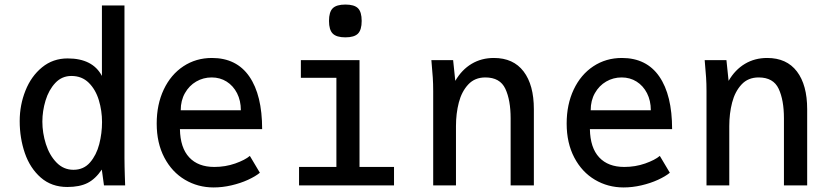

<svg xmlns="http://www.w3.org/2000/svg" viewBox="-20 -814 3640 843"><path d="M66.5 -282.5Q66.5 -353 91.8 -416.2Q117 -479.5 164.8 -518.5Q212.5 -557.5 277 -557.5Q387 -557.5 427.5 -480.5V-790H526.5V-120Q526.5 -100.5 527 -81.5Q527.5 -62.5 528 -43.5L529.5 0H436.5L427 -69.5Q399 -28 364.2 -10.5Q329.5 7 275.5 7Q206.5 7 159.2 -34.2Q112 -75.5 89.2 -141.5Q66.5 -207.5 66.5 -282.5ZM428 -278Q428 -327.5 414 -374Q400 -420.5 369.8 -450.5Q339.5 -480.5 293.5 -480.5Q251.5 -480.5 222.8 -449.8Q194 -419 180 -372.8Q166 -326.5 166 -280Q166 -230.5 181.5 -181.5Q197 -132.5 228 -100.5Q259 -68.5 302.5 -68.5Q347.5 -68.5 375.5 -101Q403.5 -133.5 415.8 -181.2Q428 -229 428 -278Z M668 -271.5Q668 -355.5 699 -421Q730 -486.5 785.2 -523Q840.5 -559.5 910.5 -559.5Q1018.5 -559.5 1074.8 -478Q1131 -396.5 1131 -247H770Q771.5 -165 810.8 -123Q850 -81 921 -81Q969.5 -81 1012.8 -96.2Q1056 -111.5 1077 -129.5L1121 -55.5Q1101.5 -39.5 1068.8 -24.5Q1036 -9.5 996.2 -0.2Q956.5 9 918 9Q849 9 792 -24.8Q735 -58.5 701.5 -122.2Q668 -186 668 -271.5ZM909.5 -474Q872.5 -474 841.5 -456Q810.5 -438 792 -405.2Q773.5 -372.5 773.5 -330H1037.5Q1037.5 -372 1020.8 -404.8Q1004 -437.5 975 -455.8Q946 -474 909.5 -474Z M1301 -550H1558.5V-81H1710V0H1293V-81H1457V-472.5H1301ZM1424.5 -722Q1424.5 -761.5 1441 -777.8Q1457.5 -794 1496.5 -794Q1535.5 -794 1551.8 -777.8Q1568 -761.5 1568 -722Q1568 -683 1551.8 -666.5Q1535.5 -650 1496.5 -650Q1457.5 -650 1441 -666.5Q1424.5 -683 1424.5 -722Z M1874 -550H1969.5L1979 -459Q2007.5 -508 2050.8 -533.8Q2094 -559.5 2148.5 -559.5Q2234 -559.5 2279 -500.2Q2324 -441 2324 -334.5V0H2222V-294.5Q2222 -374.5 2198.8 -424.2Q2175.5 -474 2111 -474Q2064.5 -474 2035.8 -443Q2007 -412 1994.5 -363.8Q1982 -315.5 1982 -260.5V0H1882V-413.5Q1882 -447 1880.2 -473.5Q1878.5 -500 1874 -550Z M2468 -271.5Q2468 -355.5 2499 -421Q2530 -486.5 2585.2 -523Q2640.5 -559.5 2710.5 -559.5Q2818.5 -559.5 2874.8 -478Q2931 -396.5 2931 -247H2570Q2571.5 -165 2610.8 -123Q2650 -81 2721 -81Q2769.5 -81 2812.8 -96.2Q2856 -111.5 2877 -129.5L2921 -55.5Q2901.5 -39.5 2868.8 -24.5Q2836 -9.5 2796.2 -0.2Q2756.5 9 2718 9Q2649 9 2592 -24.8Q2535 -58.5 2501.5 -122.2Q2468 -186 2468 -271.5ZM2709.5 -474Q2672.5 -474 2641.5 -456Q2610.5 -438 2592 -405.2Q2573.5 -372.5 2573.5 -330H2837.5Q2837.5 -372 2820.8 -404.8Q2804 -437.5 2775 -455.8Q2746 -474 2709.5 -474Z M3074 -550H3169.5L3179 -459Q3207.5 -508 3250.8 -533.8Q3294 -559.5 3348.5 -559.5Q3434 -559.5 3479 -500.2Q3524 -441 3524 -334.5V0H3422V-294.5Q3422 -374.5 3398.8 -424.2Q3375.5 -474 3311 -474Q3264.5 -474 3235.8 -443Q3207 -412 3194.5 -363.8Q3182 -315.5 3182 -260.5V0H3082V-413.5Q3082 -447 3080.2 -473.5Q3078.5 -500 3074 -550Z"/></svg>

Font: JuliaMono Medium
Style: Regular
Weight: 500
Monospace: yes
Designer: cormullion
Foundry: corm
Version: Version 0.054; ttfautohint (v1.8.4)